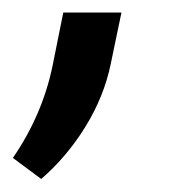

<svg xmlns="http://www.w3.org/2000/svg" viewBox="-63 -124 272 298"><path d="M108.9 -24.9Q98.6 25.4 69.8 72.3Q41 119.1 1 153.8L-43 121.1Q2.9 54.2 18.6 -22L35.2 -104.5H125.5Z"/></svg>

Font: RobotoCondensed-Italic
Style: Italic
Weight: 400
Designer: Google
Version: Version 1.200311; 2013